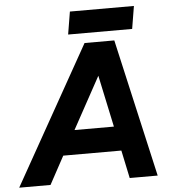

<svg xmlns="http://www.w3.org/2000/svg" viewBox="-92 -918 869 971"><g transform="rotate(-5 342.5 -432.5)"><path d="M359 -700H510L669 0H527L497 -142H202L125 0H-34ZM470 -266 414 -529 270 -266ZM299 -865H624L605 -750H280Z"/></g></svg>

Font: Oak Sans
Style: Bold Italic
Weight: 700
Italic angle: -9.5°
Foundry: Erik Kennedy, Walven
Version: Version 1.000